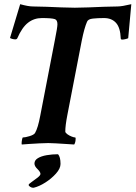

<svg xmlns="http://www.w3.org/2000/svg" viewBox="-20 -678 640 906"><path d="M83 3.9Q82 2.9 82 -2Q82 -8.8 84 -19Q85.9 -29.3 87.9 -29.3Q98.6 -29.3 119.6 -35.6Q140.6 -42 145.5 -50.8Q159.2 -74.2 169.9 -131.8L238.3 -485.4Q245.1 -518.6 248 -537.6Q251 -556.6 251 -563.5Q251 -584 238.3 -587.9Q223.6 -592.8 177.7 -592.8Q140.6 -592.8 112.3 -570.8Q84 -548.8 61.5 -497.1Q58.6 -492.2 51.8 -492.2Q45.9 -492.2 37.1 -494.6Q28.3 -497.1 27.3 -499L75.2 -658.2Q113.3 -647.5 135.7 -647.5Q164.1 -647.5 199.2 -646Q234.4 -644.5 269.5 -643.1Q304.7 -641.6 333 -641.6Q362.3 -641.6 397.9 -643.1Q433.6 -644.5 469.7 -646Q505.9 -647.5 534.2 -647.5Q554.7 -647.5 599.6 -658.2L585 -498Q583 -496.1 573.2 -493.7Q563.5 -491.2 557.6 -491.2Q549.8 -491.2 549.8 -496.1Q547.9 -547.9 527.3 -570.3Q506.8 -592.8 470.7 -592.8Q440.4 -592.8 418 -590.3Q395.5 -587.9 390.6 -575.2Q377.9 -545.9 366.2 -488.3L297.9 -135.7Q293 -110.4 290.5 -90.8Q288.1 -71.3 288.1 -57.6Q288.1 -51.8 297.4 -44.9Q306.6 -38.1 317.9 -33.7Q329.1 -29.3 335 -29.3Q336.9 -29.3 336.9 -24.4Q336.9 -5.9 330.1 3.9Q317.4 2.9 293 1.5Q268.6 0 244.6 -1.5Q220.7 -2.9 208 -2.9Q192.4 -2.9 165.5 -1.5Q138.7 0 114.7 1.5Q90.8 2.9 83 3.9ZM142.6 93.8Q142.6 78.1 158.7 68.4Q174.8 58.6 200.7 54.2Q226.6 49.8 253.9 49.8Q265.6 62.5 265.6 95.7Q265.6 117.2 244.1 141.1Q222.7 165 193.4 183.6Q164.1 202.1 138.7 208H135.7Q129.9 208 122.6 203.6Q115.2 199.2 115.2 194.3Q115.2 190.4 129.4 180.7Q143.6 170.9 157.2 160.2Q170.9 149.4 170.9 142.6Q170.9 133.8 157.2 120.1Q142.6 106.4 142.6 93.8Z"/></svg>

Font: Crimson Text
Style: Bold Italic
Weight: 700
Italic angle: -11°
Designer: Sebastian Kosch
Foundry: Sebastian Kosch
Version: Version 1.100; ttfautohint (v1.8.4)